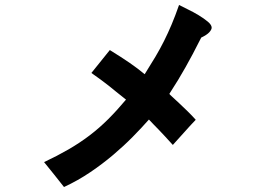

<svg xmlns="http://www.w3.org/2000/svg" viewBox="-20 -697 1040 771"><path d="M830 -586Q830 -578 820.5 -567.5Q811 -557 788 -546Q769 -508 754 -480Q739 -452 725 -427Q711 -402 695.5 -376.5Q680 -351 660 -320Q661 -318 672 -308Q683 -298 699 -283Q715 -268 733 -250.5Q751 -233 766 -216Q742 -191 720 -166Q698 -141 674 -115Q656 -135 642.5 -149.5Q629 -164 618 -175.5Q607 -187 597.5 -196.5Q588 -206 578 -217Q549 -184 513 -147.5Q477 -111 434.5 -75Q392 -39 342.5 -5.5Q293 28 237 54Q217 28 197 3.5Q177 -21 157 -46Q210 -71 255 -97Q300 -123 339.5 -153Q379 -183 414.5 -218.5Q450 -254 486 -297Q463 -315 446.5 -328.5Q430 -342 415 -354Q400 -366 384 -377.5Q368 -389 347 -404L421 -496Q468 -467 500 -445Q532 -423 561 -399Q585 -437 604 -469Q623 -501 639 -533Q655 -565 669.5 -599.5Q684 -634 699 -677Q712 -670 734 -659.5Q756 -649 777.5 -636Q799 -623 814.5 -610Q830 -597 830 -586Z"/></svg>

Font: D2Coding
Style: Bold
Weight: 700
Monospace: yes
Designer: Yong-Rak Park; Jeong-Hwan Yoon; Sang-Min Lee;
Foundry: NHN Corporation
Version: Version 1.3.2; Build 20180524